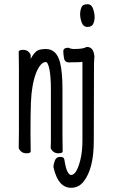

<svg xmlns="http://www.w3.org/2000/svg" viewBox="-20 -718 540 913"><path d="M318 175Q257 175 235 80Q234 77 234 76Q234 65 240.5 46.5Q247 28 266 28Q285 28 286 41Q293 85 301.5 99.5Q310 114 318 114Q344 114 362 43Q372 3 372 -51V-424Q363 -422 339 -422Q315 -422 310 -421Q288 -421 284.5 -441Q281 -461 281 -474Q281 -491 305 -491Q318 -485 332 -485Q378 -485 392 -495Q421 -495 427 -462Q429 -453 429 -449Q429 -443 428 -436.5Q427 -430 427 -416L426 -50Q426 20 413.5 68Q401 116 377.5 145.5Q354 175 318 175ZM105 11Q90 11 79.5 1.5Q69 -8 69 -17Q69 -44 70 -88V-395Q69 -458 69 -471Q69 -481 90 -481Q106 -481 116 -471.5Q126 -462 126 -453V-438Q137 -459 150.5 -472Q164 -485 198 -485Q250 -485 266 -419Q277 -373 277 -297Q277 -99 277 -78Q278 -33 278 2Q278 11 257 11Q242 11 231.5 1.5Q221 -8 221 -17Q222 -25 222 -44.5Q222 -64 222 -84V-293Q222 -354 215 -388.5Q208 -423 198 -423Q173 -423 152 -372Q130 -315 127 -229Q125 -184 125 -79Q125 -56 126 2Q126 11 105 11ZM396 -590Q376 -590 368.5 -611Q361 -632 361 -650Q361 -667 367 -682.5Q373 -698 396 -698Q415 -698 422.5 -676.5Q430 -655 430 -636Q430 -620 423.5 -605Q417 -590 396 -590Z"/></svg>

Font: LXGW WenKai Mono Lite
Style: Regular
Weight: 400
Monospace: yes
Designer: LXGW / Fontworks Inc.
Foundry: LXGW / Fontworks Inc.
Version: Version 1.520; June 14, 2025